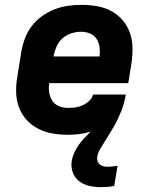

<svg xmlns="http://www.w3.org/2000/svg" viewBox="-20 -548 640 792"><path d="M395 224Q370 224 347 218.5Q324 213 306 199Q288 185 280 162.5Q272 140 276 115Q279 98 286.5 81.5Q294 65 304.5 50Q315 35 328 21.5Q341 8 354 -5Q331 2 307.5 5Q284 8 261 8Q228 8 196 2.5Q164 -3 136.5 -17.5Q109 -32 88.5 -55Q68 -78 57.5 -107.5Q47 -137 46.5 -169.5Q46 -202 52 -235L68 -335Q73 -363 83 -390Q93 -417 111 -440.5Q129 -464 153.5 -481.5Q178 -499 205 -509.5Q232 -520 260 -524Q288 -528 316 -528Q348 -528 380 -522.5Q412 -517 439 -502.5Q466 -488 486 -464.5Q506 -441 516 -412Q526 -383 526.5 -350.5Q527 -318 522 -285L509 -205H183Q180 -185 183 -166Q186 -147 196 -132Q206 -117 223.5 -110Q241 -103 261 -103Q276 -103 291 -105Q306 -107 320.5 -113.5Q335 -120 347.5 -131.5Q360 -143 364 -158H499Q496 -141 491.5 -124Q487 -107 480.5 -90.5Q474 -74 466.5 -58Q459 -42 450 -26.5Q441 -11 431.5 4.5Q422 20 412.5 35Q403 50 393.5 66Q384 82 381 99Q380 108 382.5 116.5Q385 125 391.5 130.5Q398 136 407 138Q416 140 425 140Q435 140 445 138.5Q455 137 465 136L451 219Q437 222 423 223Q409 224 395 224ZM391 -315Q393 -335 390.5 -354Q388 -373 378 -388Q368 -403 351 -410Q334 -417 314 -417Q294 -417 274 -410.5Q254 -404 238 -390Q222 -376 213.5 -356.5Q205 -337 201 -317V-315Z"/></svg>

Font: Iosevka SS04 Hv Ex Obl
Style: Regular
Weight: 900
Width: 7
Italic angle: -9°
Monospace: yes
Designer: Belleve Invis
Foundry: Belleve Invis
Version: Version 19.0.0; ttfautohint (v1.8.4)